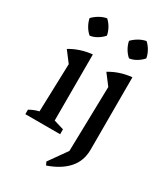

<svg xmlns="http://www.w3.org/2000/svg" viewBox="-221 -818 973 1114"><g transform="rotate(30 265.5 -260.5)"><path d="M24 0V-30Q38 -38 53.5 -44.5Q69 -51 87 -55L97 -377L43 -448Q76 -468 113 -480Q150 -492 190 -496V-53L257 -33V0ZM157 -719Q176 -702 189 -678.5Q202 -655 206 -631Q190 -612 166.5 -598Q143 -584 119 -581Q100 -597 86.5 -620.5Q73 -644 68 -669Q85 -687 108 -700.5Q131 -714 157 -719ZM277 198 267 177 352 57 362 -377 308 -448Q341 -468 377.5 -480Q414 -492 455 -496V-11Q455 65 408.5 117Q362 169 277 198ZM421 -719Q440 -702 453 -678.5Q466 -655 470 -631Q454 -612 430.5 -598Q407 -584 383 -581Q364 -597 350.5 -620.5Q337 -644 332 -669Q349 -687 372 -700.5Q395 -714 421 -719Z"/></g></svg>

Font: Piazzolla Medium
Style: Regular
Weight: 500
Designer: Juan Pablo del Peral
Foundry: Huerta Tipografica
Version: Version 1.330